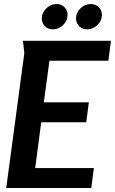

<svg xmlns="http://www.w3.org/2000/svg" viewBox="-20 -935 572 955"><path d="M94 -732H532L519 -633H226L198 -426H422L409 -327H185L155 -99H447L434 0H11L101 -671ZM316 -861Q316 -832 294 -810.5Q272 -789 243 -789Q219 -789 203.5 -804.5Q188 -820 188 -843Q188 -872 210.5 -893.5Q233 -915 261 -915Q285 -915 300.5 -899.5Q316 -884 316 -861ZM487 -861Q487 -832 464.5 -810.5Q442 -789 413 -789Q390 -789 374 -805Q358 -821 358 -843Q358 -872 380.5 -893.5Q403 -915 431 -915Q455 -915 471 -899.5Q487 -884 487 -861Z"/></svg>

Font: Rosario Light
Style: Bold Italic
Weight: 700
Italic angle: -8.05°
Version: Version 1.101; ttfautohint (v1.8.1.43-b0c9)